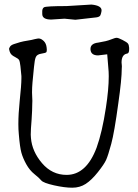

<svg xmlns="http://www.w3.org/2000/svg" viewBox="-20 -832 619 863"><path d="M278.8 -804.7 391.1 -811.5Q436.5 -807.1 436.5 -785.6Q436.5 -782.7 436 -780.3Q434.6 -772 431.6 -764.2Q428.2 -755.9 413.1 -753.9L318.8 -743.2L270 -748L210.4 -744.1Q169.9 -744.1 169.9 -769Q169.9 -772.5 169.9 -774.9Q168.5 -793.5 177.7 -799.1Q187 -804.7 278.8 -804.7ZM386.7 -609.4Q386.7 -609.4 386.7 -612.3Q386.7 -636.7 421.9 -640.6Q459 -646.5 478 -654.3Q497.1 -662.1 504.4 -662.1Q511.7 -662.1 530.8 -652.3Q549.8 -642.6 554.7 -636.7Q559.6 -630.9 560.5 -617.2Q560.5 -617.2 560.5 -610.4Q560.5 -601.6 558.6 -597.7Q556.6 -591.8 549.8 -590.8Q526.4 -585.9 526.4 -550.8Q527.3 -545.9 527.3 -541Q528.3 -534.2 527.3 -524.4Q527.3 -475.6 511.7 -367.2Q494.1 -237.3 480 -185.1Q465.8 -132.8 457 -113.3Q448.2 -93.8 419.9 -58.1Q391.6 -22.5 365.2 -5.4Q338.9 11.7 304.7 11.7Q270.5 11.7 222.7 1Q174.8 -9.8 165.5 -21Q156.2 -32.2 134.8 -49.3Q113.3 -66.4 98.1 -93.8Q83 -121.1 76.2 -145.5Q69.3 -169.9 64.5 -229.5Q62.5 -250 62.5 -274.4Q62.5 -320.3 68.4 -377Q76.2 -450.2 76.2 -479.5Q76.2 -479.5 76.2 -490.2Q74.2 -513.7 71.8 -534.7Q69.3 -555.7 65.9 -562Q62.5 -568.4 46.9 -576.2Q31.2 -584 26.4 -593.8Q21.5 -603.5 21.5 -609.4Q21.5 -610.4 20.5 -610.4Q20.5 -615.2 24.4 -621.1Q28.3 -628.9 42.5 -633.8Q56.6 -638.7 70.8 -642.6Q85 -646.5 104 -649.4Q123 -652.3 136.7 -656.2Q149.4 -659.2 156.2 -659.2Q157.2 -658.2 158.2 -658.2Q165 -658.2 176.8 -647.5Q187.5 -636.7 189.5 -619.1Q189.5 -613.3 190.4 -609.4Q190.4 -600.6 188.5 -597.7Q185.5 -593.8 166 -590.8Q146.5 -587.9 141.1 -575.7Q135.7 -563.5 132.8 -531.2Q129.9 -499 126 -460.9Q124 -437.5 124 -416Q125 -402.3 125 -390.6Q126 -379.9 125 -365.2Q125 -337.9 122.1 -294.9Q118.2 -249 118.2 -226.6Q118.2 -217.8 119.1 -211.9Q124 -151.4 168.9 -98.6Q213.9 -45.9 279.3 -45.9Q368.2 -45.9 414.1 -168Q439.5 -238.3 456.1 -348.6Q468.8 -430.7 468.8 -489.3Q468.8 -509.8 466.8 -528.3L461.9 -587.9L420.9 -583Q388.7 -583 386.7 -609.4Z"/></svg>

Font: Drukaatie burti
Style: Light
Weight: 300
Version: Version 0.14